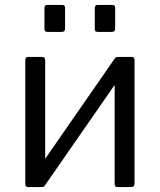

<svg xmlns="http://www.w3.org/2000/svg" viewBox="-20 -762 651 782"><path d="M245 -730V-647Q245 -638 241.5 -635Q238 -632 228 -632H175Q167 -632 164 -635Q161 -638 161 -645V-729Q161 -742 172 -742H234Q245 -742 245 -730ZM449 -730V-647Q449 -638 445.5 -635Q442 -632 432 -632H380Q371 -632 368.5 -635Q366 -638 366 -645V-729Q366 -742 377 -742H438Q449 -742 449 -730ZM164 -517V-17Q164 -7 160.5 -3.5Q157 0 146 0H98Q89 0 86 -3Q83 -6 83 -14V-516Q83 -530 94 -530H152Q164 -530 164 -517ZM528 -517V-17Q528 -7 524.5 -3.5Q521 0 511 0H462Q453 0 450 -3Q447 -6 447 -14V-516Q447 -530 459 -530H517Q528 -530 528 -517ZM449 -526 499 -491 161 -4 111 -39Z"/></svg>

Font: Libre Franklin
Style: Regular
Weight: 400
Designer: Pablo Impallari, Rodrigo Fuenzalida, Nhung Nguyen
Foundry: Impallari Type
Version: Version 3.000